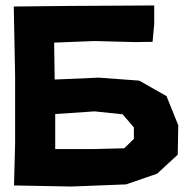

<svg xmlns="http://www.w3.org/2000/svg" viewBox="-20 -681 686 701"><path d="M325.2 -274.4 427.7 -263.7 468.8 -215.8V-173.8L433.6 -139.6L317.4 -136.7H181.6V-264.6ZM30.3 -657.2 35.2 -404.3V-158.2L31.2 -3.9L241.2 0L440.4 -7.8L553.7 -46.9L628.9 -116.2L630.9 -223.6L587.9 -330.1L488.3 -386.7L339.8 -397.5L179.7 -390.6L177.7 -525.4L324.2 -531.2L474.6 -527.3L537.1 -528.3L543 -592.8V-661.1L217.8 -659.2Z"/></svg>

Font: MaokenAssortedSans-TC
Style: Regular
Weight: 500
Version: Version 0.83